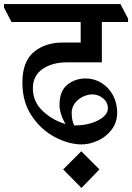

<svg xmlns="http://www.w3.org/2000/svg" viewBox="-60 -677 655 952"><path d="M0 0ZM103 -240Q103 -172 152.5 -126Q202 -80 265 -62Q235 -113 235 -159Q236 -227 274.5 -257.5Q313 -288 365 -288Q407 -288 443 -266Q479 -244 500 -205Q521 -166 521 -119Q521 -70 493.5 -34Q466 2 425 20.5Q384 39 344 39Q283 39 214.5 4Q146 -31 98.5 -100.5Q51 -170 51 -267Q51 -372 107.5 -419Q164 -466 250 -466H340V-568H-3L-40 -639V-657H537L575 -585V-568H445V-368H274Q198 -368 150.5 -334.5Q103 -301 103 -240ZM296 -113Q295 -82 308 -55H311Q355 -55 392.5 -66.5Q430 -78 452.5 -97.5Q475 -117 475 -140Q475 -170 451 -189.5Q427 -209 398 -209Q376 -209 352 -198Q328 -187 311.5 -165.5Q295 -144 295 -114ZM433 163 344 255 253 163 343 73Z"/></svg>

Font: Martel
Style: Bold
Weight: 700
Designer: Dan Reynolds
Foundry: Dan Reynolds
Version: Version 1.001; ttfautohint (v1.1) -l 5 -r 5 -G 72 -x 0 -D la